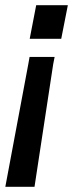

<svg xmlns="http://www.w3.org/2000/svg" viewBox="-48 -520 281 740"><path d="M162.5 -300.5 157 -272.5 85 200H-27.5L61 -272.5L66 -300.5ZM213.5 -500 188 -370.5H66.5L91.5 -500Z"/></svg>

Font: Cabin Condensed
Style: Bold Italic
Weight: 700
Width: 3
Italic angle: -10°
Designer: Pablo Impallari
Foundry: Pablo Impallari. http://www.impallari.com Igino Marini. http://www.ikern.com
Version: Version 3.001; ttfautohint (v1.8.3)